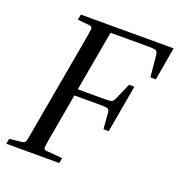

<svg xmlns="http://www.w3.org/2000/svg" viewBox="-124 -784 830 889"><g transform="rotate(20 290.5 -340.0)"><path d="M270 -26 265 0H4L9 -26L65 -32Q76 -33 80.5 -35.5Q85 -38 88 -47.5Q91 -57 95 -81L187 -599Q193 -634 191 -640Q189 -646 173 -648L119 -653L124 -680H581L553 -517H526L516 -622Q514 -639 507.5 -643.5Q501 -648 466 -648H282L229 -350H354Q378 -350 388 -351.5Q398 -353 402.5 -358.5Q407 -364 412 -376L445 -451H471L430 -217H404L398 -292Q397 -310 390 -314Q383 -318 348 -318H224L182 -81Q176 -46 178 -39.5Q180 -33 196 -32Z"/></g></svg>

Font: Inria Serif
Style: Italic
Weight: 400
Italic angle: -10°
Designer: Black Foundry Team
Foundry: Black Foundry
Version: Version 1.000; ttfautohint (v1.8.3)